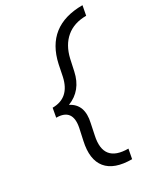

<svg xmlns="http://www.w3.org/2000/svg" viewBox="-204 -800 878 1011"><g transform="rotate(-30 235.0 -294.5)"><path d="M206 -505Q251 -711 470 -711L459 -653Q385 -653 337.5 -613Q290 -573 273 -499L258 -430Q236 -327 146 -292Q221 -254 197 -151L183 -84Q151 64 302 64L291 122Q183 122 138.5 67.5Q94 13 117 -90L132 -159Q154 -267 54 -267L64 -322Q167 -322 192 -436Z"/></g></svg>

Font: EauTest Medium
Style: Italic
Weight: 500
Italic angle: -12°
Designer: Christian Thalmann (Catharsis Fonts)
Version: Version 0.001;PS 000.001;hotconv 1.0.88;makeotf.lib2.5.64775